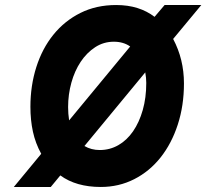

<svg xmlns="http://www.w3.org/2000/svg" viewBox="-20 -732 821 764"><path d="M144 -120Q121 -162 111 -208Q101 -254 101 -307Q101 -391 124.5 -465Q148 -539 192.5 -594Q237 -649 300 -680.5Q363 -712 442 -712Q489 -712 527 -700Q565 -688 595 -665L635 -712H781L669 -577Q712 -496 712 -400Q712 -312 687.5 -236.5Q663 -161 619 -105.5Q575 -50 514 -19Q453 12 381 12Q283 12 220 -34L182 12H35ZM498 -547Q471 -566 433 -566Q392 -566 358.5 -544Q325 -522 301 -486Q277 -450 264 -403Q251 -356 251 -306Q251 -292 252 -279.5Q253 -267 255 -253ZM377 -135Q417 -135 451 -154.5Q485 -174 509.5 -209.5Q534 -245 548 -294Q562 -343 562 -402Q562 -413 561 -422.5Q560 -432 558 -444L316 -151Q343 -135 377 -135Z"/></svg>

Font: Overpass Heavy
Style: Italic
Weight: 900
Italic angle: -10°
Designer: Delve Withrington, Dave Bailey
Foundry: Delve Fonts
Version: Version 3.000;DELV;Overpass